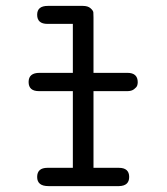

<svg xmlns="http://www.w3.org/2000/svg" viewBox="-20 -631 565 651"><path d="M114 -384H227V-550H141Q106 -550 106 -581Q106 -611 142 -611H261Q278 -611 287 -603Q296 -595 296.5 -589Q297 -583 297 -572V-384H412Q447 -384 447 -352Q447 -346 445 -340.5Q443 -335 434.5 -328.5Q426 -322 412 -322H297V-62H383Q418 -62 418 -31Q418 -1 384 0H144Q106 0 106 -31Q106 -62 141 -62H227V-322H112Q77 -322 77 -353Q77 -384 114 -384Z"/></svg>

Font: CMU Typewriter Text
Style: Regular
Weight: 500
Monospace: yes
Version: Version 0.7.0